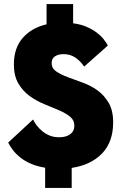

<svg xmlns="http://www.w3.org/2000/svg" viewBox="-20 -820 592 940"><path d="M201 1Q163 -5 133.5 -17.5Q104 -30 82 -47Q60 -64 45 -83Q30 -102 20 -122L142 -235Q149 -220 160.5 -205Q172 -190 188 -177Q204 -164 224 -156Q244 -148 270 -148Q304 -148 324 -163Q344 -178 344 -204Q344 -232 322 -249.5Q300 -267 267 -281Q234 -295 196 -310.5Q158 -326 125 -350Q92 -374 70 -411Q48 -448 48 -505Q48 -585 91.5 -634.5Q135 -684 208 -701V-800H338V-706Q376 -701 404.5 -688.5Q433 -676 453.5 -660.5Q474 -645 487.5 -628Q501 -611 508 -597L392 -494Q372 -523 347.5 -539Q323 -555 291 -555Q266 -555 249.5 -544.5Q233 -534 233 -511Q233 -485 255.5 -470Q278 -455 311 -442.5Q344 -430 383.5 -416Q423 -402 456 -378.5Q489 -355 511.5 -317.5Q534 -280 534 -221Q534 -125 479.5 -68.5Q425 -12 331 2V100H201Z"/></svg>

Font: Tilda Sans Black
Style: Regular
Weight: 900
Designer: ParaType Ltd
Foundry: ParaType Ltd
Version: Version 1.009